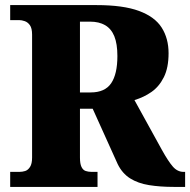

<svg xmlns="http://www.w3.org/2000/svg" viewBox="-20 -734 747 754"><path d="M20 0V-59H56Q68 -59 79 -62.5Q90 -66 98 -78.5Q106 -91 106 -115V-598Q106 -623 97.5 -635Q89 -647 77 -651Q65 -655 56 -655H20V-714H359Q464 -714 526 -691Q588 -668 615 -625.5Q642 -583 642 -525Q642 -468 623.5 -431Q605 -394 575 -373Q545 -352 508 -341L616 -145Q641 -100 659 -79.5Q677 -59 701 -59H707V0H663Q609 0 565.5 -7Q522 -14 491 -33.5Q460 -53 442 -90L344 -307H294V-115Q294 -91 300 -78.5Q306 -66 316.5 -62.5Q327 -59 340 -59H363V0ZM336 -371Q392 -371 416.5 -407Q441 -443 441 -514Q441 -562 429 -591.5Q417 -621 393 -635Q369 -649 334 -649H294V-371Z"/></svg>

Font: Noto Serif Khmer SemiCondensed Black
Style: Regular
Weight: 900
Width: 4
Designer: Danh Hong and the Monotype Design Team
Foundry: Monotype Imaging Inc.
Version: Version 2.004